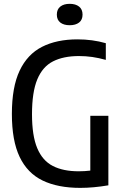

<svg xmlns="http://www.w3.org/2000/svg" viewBox="-20 -950 628 978"><path d="M389 7Q274.5 7 197 -30.5Q119.5 -68 80 -150.8Q40.5 -233.5 40.5 -369.5Q40.5 -506.5 80 -590Q119.5 -673.5 194.2 -711.5Q269 -749.5 374.5 -749.5Q451 -749.5 519 -730V-645Q483 -655 449.8 -659.8Q416.5 -664.5 382 -664.5Q303.5 -664.5 250.2 -637.5Q197 -610.5 170 -545.8Q143 -481 143 -368Q143 -258.5 169.8 -195Q196.5 -131.5 249.2 -104.5Q302 -77.5 380.5 -77.5Q411.5 -77.5 440 -81V-360H532V-6Q455.5 7 389 7ZM335 -821.5Q305 -821.5 287.2 -835.2Q269.5 -849 269.5 -875.5Q269.5 -902.5 287.2 -916.5Q305 -930.5 335 -930.5Q365 -930.5 382.8 -916.5Q400.5 -902.5 400.5 -875.5Q400.5 -849 382.8 -835.2Q365 -821.5 335 -821.5Z"/></svg>

Font: Encode Sans Condensed Condensed Medium
Style: Regular
Weight: 500
Width: 3
Designer: Multiple Designers
Foundry: Impallari Type
Version: Version 3.000; ttfautohint (v1.8.3) -l 8 -r 50 -G 200 -x 14 